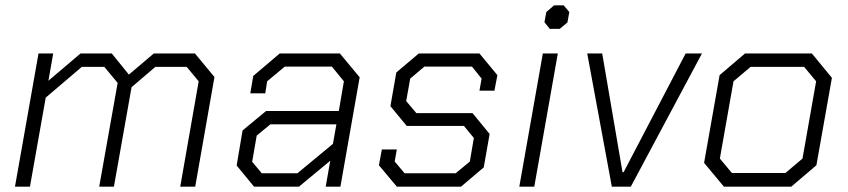

<svg xmlns="http://www.w3.org/2000/svg" viewBox="-20 -698 3173 718"><path d="M124 -498H179L161 -396L281 -498H398L462 -419L555 -498H709L782 -410L710 0H654L723 -394L678 -448H561L472 -372L406 0H351L420 -388L370 -448H286L151 -333L92 0H36Z M865 -79 887 -210 975 -283H1247L1266 -394L1221 -449H1045L979 -394L972 -349H916L927 -414L1026 -498H1251L1325 -409L1253 0H1198L1215 -97L1098 0H930ZM1092 -50 1225 -160 1238 -233H991L940 -191L923 -93L959 -50Z M1397 -80 1408 -139H1464L1456 -94L1493 -50H1684L1737 -94L1752 -182L1715 -227H1501L1440 -301L1462 -427L1546 -498H1773L1840 -417L1829 -359H1773L1781 -404L1745 -449H1567L1514 -404L1499 -320L1537 -275H1747L1811 -197L1789 -72L1704 0H1464Z M2016 -615 2023 -653 2052 -678H2088L2109 -653L2102 -614L2073 -590H2036ZM2010 -498H2066L1978 0H1922Z M2176 -498H2232L2308 -54H2312L2544 -498H2605L2339 0H2268Z M2613 -89 2671 -417 2766 -498H3016L3091 -407L3033 -80L2939 0H2687ZM2917 -51 2981 -105 3032 -394 2987 -448H2787L2723 -394L2672 -105L2717 -51Z"/></svg>

Font: Chakra Petch Light
Style: Italic
Weight: 300
Italic angle: -10°
Designer: Katatrad Aksorn Co.,Ltd.
Foundry: Cadson Demak Co.,Ltd.
Version: Version 1.000; ttfautohint (v1.6)